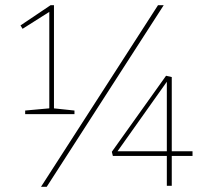

<svg xmlns="http://www.w3.org/2000/svg" viewBox="-20 -716 810 740"><path d="M188 -293 182 -299 267 -290V-276H77V-290L176 -299L170 -293V-676L176 -674L67 -605L59 -618L175 -696H188ZM138 4 589 -696H611L160 4ZM623 -121 629 -115H415L411 -131L620 -424L642 -419V-127L636 -133H722V-115H636L642 -121V0H623ZM629 -133 623 -127V-409L628 -408L428 -126L426 -133Z"/></svg>

Font: Bitter Thin
Style: Regular
Weight: 100
Designer: Sol Matas, and Bitter project Authors
Foundry: Sol Matas
Version: Version 2.002